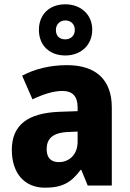

<svg xmlns="http://www.w3.org/2000/svg" viewBox="-20 -929 604 893"><path d="M284 -671C356 -671 409 -719 409 -791C409 -862 355 -909 284 -909C210 -909 161 -862 161 -790C161 -718 210 -671 284 -671ZM284 -746C255 -746 240 -763 240 -790C240 -816 259 -834 284 -834C310 -834 328 -816 328 -790C328 -763 309 -746 284 -746ZM292 -626C212 -626 141 -608 83 -577L131 -467C182 -491 228 -506 271 -506C316 -506 341 -482 341 -430V-412L255 -409C111 -403 35 -349 35 -232C35 -123 94 -56 189 -56C271 -56 312 -81 355 -139H358L388 -66H500V-429C500 -560 424 -626 292 -626ZM296 -315 341 -317V-270C341 -211 303 -175 254 -175C219 -175 197 -193 197 -235C197 -283 224 -312 296 -315Z"/></svg>

Font: Noto Sans Malayalam UI SemiCondensed ExtraBold
Style: Regular
Weight: 800
Width: 4
Designer: Jelle Bosma - Monotype Design Team
Foundry: Monotype Imaging Inc.
Version: Version 2.104